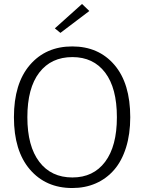

<svg xmlns="http://www.w3.org/2000/svg" viewBox="-20 -946 732 976"><path d="M50.8 -350.1Q50.8 -521.5 131.8 -615.7Q212.9 -710 347.2 -710Q481.4 -710 561.8 -616Q642.1 -522 642.1 -350.1Q642.1 -264.2 620.6 -195.8Q599.1 -127.4 560.1 -82.5Q521 -37.6 467 -13.9Q413.1 9.8 347.2 9.8Q212.9 9.8 131.8 -84.7Q50.8 -179.2 50.8 -350.1ZM119.1 -350.1Q119.1 -203.1 179.7 -123.5Q240.2 -43.9 348.1 -43.9Q454.6 -43.9 514.4 -123.5Q574.2 -203.1 574.2 -350.1Q574.2 -498.5 514.4 -577.1Q454.6 -655.8 348.1 -655.8Q240.2 -655.8 179.7 -577.1Q119.1 -498.5 119.1 -350.1ZM287.1 -778.8 258.8 -801.8 397 -925.8 434.1 -890.1Z"/></svg>

Font: LT Hoop Light
Style: Regular
Weight: 300
Designer: Daniel Lyons
Foundry: LyonsType
Version: Version 1.000